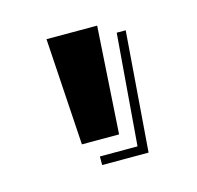

<svg xmlns="http://www.w3.org/2000/svg" viewBox="-56 -666 412 402"><g transform="rotate(-15 149.5 -465.5)"><path d="M75.7 -607.9H185.5L170.9 -376H90.3ZM120.1 -341.8H201.7L221.2 -583H240.7L220.7 -323.2H120.1Z"/></g></svg>

Font: Vast Shadow
Style: Regular
Weight: 400
Designer: Nicole Fally
Foundry: Nicole Fally
Version: Version 1.002